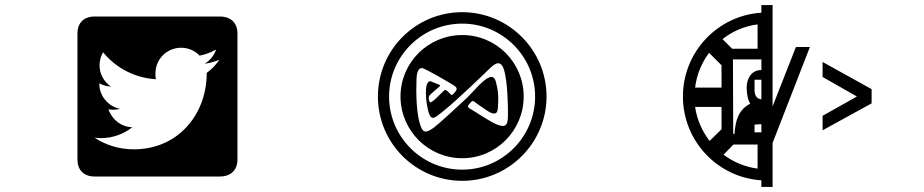

<svg xmlns="http://www.w3.org/2000/svg" viewBox="-20 -680 3640 756"><path d="M507 -92C449 -92 396 -109 352 -138C360 -137 368 -136 376 -136C423 -136 467 -152 501 -179C457 -180 420 -210 407 -250C413 -248 419 -248 426 -248C435 -248 444 -249 453 -251C406 -261 371 -302 371 -350V-352C385 -344 401 -340 417 -339C390 -357 372 -388 372 -423C372 -442 377 -459 386 -474C436 -413 510 -373 594 -368C592 -376 592 -384 592 -391C592 -447 637 -492 693 -492C722 -492 748 -480 766 -461C789 -465 811 -474 831 -485C823 -461 807 -442 786 -429C807 -432 826 -437 844 -445C831 -425 813 -407 794 -393C794 -227 679 -92 507 -92ZM915 -548C915 -590 889 -615 845 -615H353C310 -615 285 -590 285 -548V-52C285 -10 310 15 353 15H845C889 15 915 -10 915 -52Z M1765 -345C1785 -333 1779 -326 1768 -313C1757 -301 1755 -308 1755 -308C1755 -308 1753 -311 1743 -320C1733 -330 1730 -325 1730 -325C1730 -325 1715 -310 1694 -290C1684 -281 1678 -277 1675 -277C1672 -277 1671 -281 1669 -286C1665 -300 1674 -307 1674 -307C1674 -307 1701 -332 1710 -339C1719 -346 1707 -346 1683 -357C1680 -359 1677 -360 1674 -360C1647 -360 1658 -270 1667 -240C1672 -222 1678 -216 1685 -216C1695 -216 1709 -230 1730 -246C1783 -289 1880 -383 1911 -413C1924 -425 1934 -431 1941 -431C1953 -431 1960 -420 1965 -404C1978 -361 1981 -260 1980 -225C1980 -193 1973 -184 1960 -184C1956 -184 1950 -185 1944 -187C1917 -195 1846 -244 1831 -252C1817 -261 1822 -263 1831 -274C1842 -288 1847 -280 1847 -280C1847 -280 1871 -262 1897 -245C1910 -236 1919 -233 1926 -233C1936 -233 1939 -242 1940 -252C1945 -309 1939 -331 1933 -356C1930 -371 1923 -377 1915 -377C1889 -377 1845 -320 1820 -296C1787 -265 1710 -194 1689 -178C1675 -168 1664 -162 1656 -162C1650 -162 1645 -166 1641 -173C1618 -219 1618 -317 1620 -368C1621 -404 1632 -412 1641 -412C1653 -412 1752 -353 1765 -345ZM1512 -300C1512 -458 1641 -587 1800 -587C1958 -587 2087 -458 2087 -300C2087 -141 1958 -12 1800 -12C1641 -12 1512 -141 1512 -300ZM1557 -300C1557 -166 1666 -57 1800 -57C1934 -57 2042 -166 2042 -300C2042 -434 1934 -542 1800 -542C1666 -542 1557 -434 1557 -300ZM1468 -300C1468 -117 1616 32 1800 32C1983 32 2132 -117 2132 -300C2132 -483 1983 -632 1800 -632C1616 -632 1468 -483 1468 -300Z M2774 -125C2745 -163 2724 -209 2717 -259H2821V-171ZM2963 -111V-16C2913 -23 2867 -42 2829 -71L2868 -111ZM2717 -335C2723 -386 2743 -433 2772 -472L2821 -423V-335ZM2866 -446H2978V-404C2939 -405 2920 -370 2920 -336C2920 -310 2925 -285 2934 -272C2885 -246 2876 -202 2872 -153H2867ZM2951 -366H2978V-289C2961 -290 2951 -304 2951 -324ZM2951 -189C2951 -189 2963 -191 2978 -191V-159H2951ZM2825 -526C2864 -557 2911 -577 2963 -584V-488H2863ZM2669 -300C2669 -125 2805 19 2978 30V56H3022V-117L3169 -495H3114L3022 -261V-660H2978V-630C2805 -619 2669 -475 2669 -300ZM3412 -273V-329L3219 -436V-377L3354 -300L3219 -224V-167Z"/></svg>

Font: CryptoKit 1.4
Style: Regular
Weight: 400
Monospace: yes
Designer: Oceane Juvin
Foundry: http://www.head-geneve.ch
Version: Version 1.000